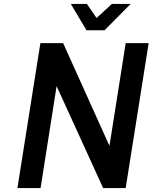

<svg xmlns="http://www.w3.org/2000/svg" viewBox="-20 -950 771 970"><path d="M338 -930H419L468 -859L545 -930H640L508 -797H417ZM68 0 184 -732H299L533 -213L615 -732H731L615 0H501L266 -515L185 0Z"/></svg>

Font: Exo
Style: Demi Bold Italic
Weight: 600
Designer: Natanael Gama
Version: Version 1